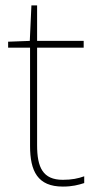

<svg xmlns="http://www.w3.org/2000/svg" viewBox="-20 -679 359 709"><path d="M212 -15C138 -15 117 -61 117 -143V-503H289V-528H117V-659H96L90 -528L10 -525V-503H91V-140C91 -47 119 10 212 10C247 10 269 4 291 -3V-28C269 -20 245 -15 212 -15Z"/></svg>

Font: Noto Sans Canadian Aboriginal Thin
Style: Regular
Weight: 100
Designer: Monotype Design Team, Typotheque's Kevin King
Foundry: Monotype Imaging Inc.
Version: Version 2.004